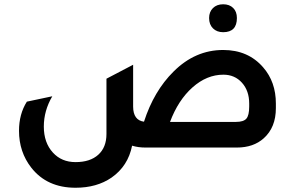

<svg xmlns="http://www.w3.org/2000/svg" viewBox="-20 -697 1388 907"><path d="M1034.2 -544.9Q1004.4 -544.9 986.1 -563Q967.8 -581.1 967.8 -611.8Q967.8 -640.6 985.8 -658.7Q1003.9 -676.8 1034.2 -676.8Q1064 -676.8 1081.5 -659.4Q1099.1 -642.1 1099.1 -611.8Q1099.1 -544.9 1034.2 -544.9ZM660.2 -122.1Q707 -267.1 799.8 -358.9Q901.9 -460.9 1034.2 -460.9Q1152.3 -460.9 1223.1 -378.9Q1283.2 -310.1 1283.2 -208V-186Q1283.2 -95.2 1226.1 -43.9Q1177.2 0 1099.1 0H667Q632.8 0 604 -8.8Q585 87.4 506.8 142.1Q437 189.9 336.9 189.9Q202.1 189.9 127.9 95.2Q69.8 21 69.8 -79.1Q69.8 -158.2 106.9 -216.8L227.1 -242.2Q187 -174.3 187 -99.1Q187 -22.9 230 23.9Q271 68.8 336.9 68.8Q405.8 68.8 444.3 33.9Q482.9 -1 482.9 -64V-325.2L608.9 -391.1V-192.9Q609.4 -128.9 660.2 -122.1ZM1157.2 -193.8V-208Q1157.2 -268.1 1123 -306.2Q1088.9 -344.2 1035.2 -344.2Q957 -344.2 889.4 -284.2Q821.8 -224.1 783.2 -121.1H1094.2Q1130.4 -121.1 1143.8 -136.5Q1157.2 -151.9 1157.2 -193.8Z"/></svg>

Font: Tajawal
Style: Bold
Weight: 700
Designer: Boutros Fonts
Foundry: Created by Boutros International 2017
Version: Version 1.700